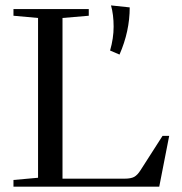

<svg xmlns="http://www.w3.org/2000/svg" viewBox="-20 -697 681 717"><path d="M391.1 -508.3Q404.3 -554.2 404.3 -597.2Q404.3 -642.6 394.5 -676.8L464.4 -669.4Q464.4 -580.1 426.3 -493.2ZM30.3 0V-24.9L122.1 -33.2V-629.9L30.3 -638.2V-663.1H311.5V-638.2L213.4 -629.9V-29.8H445.3Q468.8 -29.8 481 -36.4Q493.2 -43 504.9 -61.5L586.9 -189.5H611.8L574.7 0Z"/></svg>

Font: Elstob
Style: Regular
Weight: 400
Designer: Peter S. Baker
Version: Version 1.015